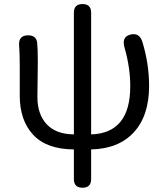

<svg xmlns="http://www.w3.org/2000/svg" viewBox="-20 -715 809 935"><path d="M423.8 -653.3V-60.5Q614.3 -66.4 614.3 -294.9Q614.3 -385.7 586.9 -481.4Q570.3 -536.1 616.2 -546.9Q658.2 -556.6 672.9 -512.7Q706.1 -404.3 706.1 -296.9Q706.1 -151.4 631.8 -70.8Q557.6 9.8 423.8 12.7V157.2Q423.8 199.2 381.8 199.2Q339.8 199.2 339.8 157.2V12.7Q207 11.7 141.6 -58.6Q76.2 -128.9 76.2 -249V-393.6Q76.2 -456.1 73.2 -491.2Q68.4 -543 117.2 -543Q157.2 -543 161.1 -505.9Q164.1 -478.5 164.1 -416Q164.1 -383.8 163.1 -320.8Q162.1 -257.8 162.1 -243.2Q162.1 -159.2 207 -110.4Q252 -61.5 339.8 -60.5V-653.3Q339.8 -695.3 381.8 -695.3Q423.8 -695.3 423.8 -653.3Z"/></svg>

Font: GenSenMaruGothic TW TTF Regular
Style: Regular
Weight: 400
Version: Version 1.301